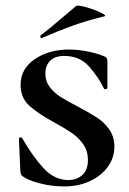

<svg xmlns="http://www.w3.org/2000/svg" viewBox="-20 -658 462 690"><path d="M258 -276Q303 -252 328.5 -235.5Q354 -219 372.5 -193Q391 -167 391 -131Q391 -91 367.5 -58.5Q344 -26 303 -7Q262 12 211 12Q165 12 121.5 0.5Q78 -11 61 -25Q53 -30 53 -46L48 -159Q48 -163 53 -164Q58 -165 60 -161Q98 -95 137 -53Q176 -11 226 -11Q256 -11 276 -29Q296 -47 296 -83Q296 -115 279.5 -139Q263 -163 239 -179.5Q215 -196 175 -218Q116 -250 85 -278.5Q54 -307 54 -353Q54 -411 105 -445.5Q156 -480 228 -480Q260 -480 295 -473Q330 -466 351 -457Q360 -454 363 -449.5Q366 -445 366 -437V-342Q366 -339 361 -337.5Q356 -336 354 -339Q335 -379 301 -418Q267 -457 211 -457Q177 -457 160 -439.5Q143 -422 143 -394Q143 -366 158.5 -345.5Q174 -325 196.5 -310.5Q219 -296 258 -276ZM130 -521Q126 -521 125 -525.5Q124 -530 127 -532Q156 -553 208 -598Q238 -624 253 -636Q258 -641 288.5 -632.5Q319 -624 342.5 -612.5Q366 -601 354 -599Q292 -584 240.5 -565.5Q189 -547 132 -522Z"/></svg>

Font: Cormorant SC
Style: Bold
Weight: 700
Designer: Christian Thalmann (Catharsis Fonts)
Foundry: Catharsis Fonts
Version: Version 4.000